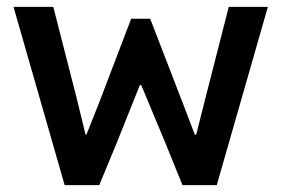

<svg xmlns="http://www.w3.org/2000/svg" viewBox="-20 -541 822 561"><path d="M19.5 -521H135.7L203.1 -257.8L230 -147.5H232.4L267.1 -234.4L363.3 -486.3H418.9L516.1 -234.4L549.3 -147.5H553.2L581.1 -257.8L648.4 -521H762.7L613.3 0H513.2L462.9 -124L392.6 -292.5H388.7L321.3 -124L270 0H168.9Z"/></svg>

Font: Reddit Sans SemiBold
Style: Regular
Weight: 600
Designer: Stephen Hutchings
Foundry: Reddit
Version: Version 1.013